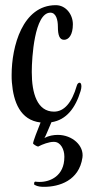

<svg xmlns="http://www.w3.org/2000/svg" viewBox="-20 -456 340 743"><path d="M151 267C209 267 286 243 299 154C306 107 259 66 204 66C187 66 169 69 152 78C158 69 168 41 179 17C237 8 272 -38 292 -104C294 -111 295 -117 295 -122C295 -131 292 -136 288 -136C284 -136 279 -132 277 -124C258 -58 228 -24 189 -24C124 -24 103 -95 103 -176V-180C103 -230 113 -407 175 -407C197 -407 204 -379 204 -353C204 -318 211 -302 228 -302C246 -302 262 -321 262 -362C262 -400 235 -436 196 -436C67 -436 25 -276 25 -166C25 -156 25 -146 26 -137C32 -62 58 9 137 18C125 48 108 91 108 99C108 102 123 111 127 111H128C145 102 170 93 187 93H189C215 93 229 123 229 149V152C229 225 174 248 134 248C128 248 123 248 118 247C114 246 112 250 112 254C112 257 112 259 115 260C126 266 138 267 151 267Z"/></svg>

Font: Style Script
Style: Regular
Weight: 400
Designer: Robert E. Leuschke
Foundry: Robert E. Leuschke
Version: Version 1.010